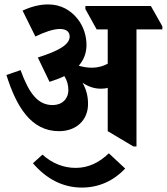

<svg xmlns="http://www.w3.org/2000/svg" viewBox="-20 -653 754 868"><path d="M247 -60C324 -60 378 -109 378 -183C378 -219 370 -249 353 -279C378 -262 405 -252 436 -252C447 -252 458 -253 467 -256V-60L583 9H597V-520H714V-534L662 -626H366V-612L417 -520H467V-365C449 -355 425 -347 395 -347C375 -347 355 -350 336 -356C359 -382 371 -413 371 -450C371 -492 357 -534 332 -566C301 -606 256 -633 198 -633C159 -633 121 -623 82 -605L140 -488C181 -508 221 -522 251 -522C280 -522 295 -509 295 -488C295 -450 242 -422 151 -393L204 -283C229 -291 251 -299 271 -309C283 -290 289 -269 289 -246C289 -206 261 -178 218 -178C151 -178 111 -231 73 -336L9 -314C54 -171 120 -60 247 -60ZM350 195C429 195 495 163 546 109L472 40C429 82 379 106 322 106C268 106 216 86 172 46L129 85C188 154 262 195 350 195Z"/></svg>

Font: Noto Serif Devanagari Condensed ExtraBold
Style: Regular
Weight: 800
Width: 3
Designer: Universal Thirst, Indian Type Foundry and the Monotype Design Team
Foundry: Monotype Imaging Inc.
Version: Version 2.004